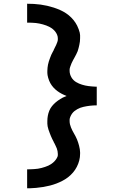

<svg xmlns="http://www.w3.org/2000/svg" viewBox="-20 -853 640 1026"><path d="M125 153V52Q135 52 144.5 51.5Q154 51 163.5 50.5Q173 50 183 48.5Q193 47 202 44.5Q211 42 220.5 39Q230 36 238.5 32Q247 28 255 22.5Q263 17 270 10Q277 3 283 -7Q289 -17 289 -23V-31Q289 -38 287.5 -45.5Q286 -53 283.5 -60Q281 -67 277 -74.5Q273 -82 271 -87L267 -94V-95Q263 -103 259 -110.5Q255 -118 252 -126Q249 -134 245.5 -142.5Q242 -151 239 -160.5Q236 -170 234.5 -178Q233 -186 233 -192V-206Q233 -220 235.5 -234Q238 -248 243.5 -261.5Q249 -275 258 -286Q267 -297 277.5 -306Q288 -315 302.5 -324Q317 -333 326 -336L336 -340Q323 -345 310.5 -351.5Q298 -358 286.5 -366.5Q275 -375 265.5 -385.5Q256 -396 249 -408.5Q242 -421 237.5 -437Q233 -453 233 -463V-474Q233 -483 234 -491Q235 -499 236.5 -507.5Q238 -516 241 -525Q244 -534 247.5 -543.5Q251 -553 254 -560Q257 -567 260 -572L267 -585V-586Q270 -593 273.5 -599.5Q277 -606 280 -612.5Q283 -619 286 -627.5Q289 -636 289 -641V-649Q289 -658 285 -667.5Q281 -677 275 -684.5Q269 -692 261.5 -698Q254 -704 245.5 -708.5Q237 -713 228 -716.5Q219 -720 209.5 -722.5Q200 -725 191 -727Q182 -729 172 -730Q162 -731 151 -731.5Q140 -732 134 -732H125V-833Q143 -833 161 -832Q179 -831 197 -828.5Q215 -826 232.5 -822Q250 -818 267 -812.5Q284 -807 301 -799.5Q318 -792 333 -782Q348 -772 360.5 -759.5Q373 -747 383 -732Q393 -717 400.5 -696.5Q408 -676 408 -665V-649Q408 -640 407 -631Q406 -622 404 -613.5Q402 -605 400 -596.5Q398 -588 395 -579.5Q392 -571 387.5 -563Q383 -555 379 -547Q375 -539 370.5 -531.5Q366 -524 362.5 -515.5Q359 -507 355.5 -497Q352 -487 352 -482V-474Q352 -465 354.5 -456.5Q357 -448 361.5 -440Q366 -432 372.5 -425.5Q379 -419 386.5 -414.5Q394 -410 402 -406.5Q410 -403 418.5 -400.5Q427 -398 435.5 -396Q444 -394 453 -393Q462 -392 472.5 -391Q483 -390 489 -390H497V-290Q488 -290 479 -289.5Q470 -289 461 -288Q452 -287 443.5 -285.5Q435 -284 426 -282Q417 -280 409 -277Q401 -274 393 -269.5Q385 -265 378 -259.5Q371 -254 365.5 -246.5Q360 -239 356 -229.5Q352 -220 352 -214V-206Q352 -197 354 -188.5Q356 -180 359.5 -171.5Q363 -163 367 -155Q371 -147 375.5 -139.5Q380 -132 384 -124Q388 -116 391.5 -108Q395 -100 397.5 -91.5Q400 -83 402.5 -74.5Q405 -66 406.5 -55.5Q408 -45 408 -39V-31Q408 -13 403.5 4.5Q399 22 390.5 38.5Q382 55 370.5 68.5Q359 82 345 93Q331 104 315 112.5Q299 121 282 127.5Q265 134 247.5 138.5Q230 143 212 146Q194 149 173 151Q152 153 141 153Z"/></svg>

Font: R Plex Mono
Style: Bold
Weight: 700
Monospace: yes
Designer: Belleve Invis
Foundry: Belleve Invis
Version: Version 31.8.0